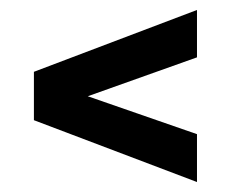

<svg xmlns="http://www.w3.org/2000/svg" viewBox="-20 -446 463 385"><path d="M375 -81 48 -205V-302L375 -426V-331L156 -253L375 -177Z"/></svg>

Font: Saira Ultra Condensed
Style: Bold
Weight: 700
Width: 1
Designer: Hector Gatti with collaboration of the Omnibus-Type team
Foundry: Omnibus-Type
Version: Version 1.001; ttfautohint (v1.8)